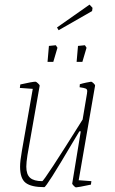

<svg xmlns="http://www.w3.org/2000/svg" viewBox="-20 -803 499 832"><path d="M321 -22 376 -18 374 -3Q317 9 309 9Q306 9 299 1.5Q292 -6 293 -8L330 -234H324L294 -184Q181 8 172 8Q116 8 91.5 -10.5Q67 -29 67 -81Q67 -105 75 -150L122 -418L66 -422L68 -437Q121 -449 134 -449Q137 -449 144.5 -442Q152 -435 152 -432L99 -131Q94 -99 94 -81Q94 -47 110.5 -32.5Q127 -18 163 -18Q171 -18 338 -285L357 -398Q358 -402 358 -408Q358 -416 352 -419Q346 -422 325 -425L326 -438Q339 -442 353.5 -445Q368 -448 375 -449Q378 -449 385 -442.5Q392 -436 392 -432ZM192 -604 222 -607 229 -596 211 -535H186ZM318 -604 348 -607 355 -596 337 -535H312ZM227 -684 368 -783 381 -769 379 -755 234 -672Z"/></svg>

Font: Grenze Thin
Style: Italic
Weight: 250
Italic angle: -10°
Designer: Renata Polastri
Foundry: Omnibus-Type
Version: Version 1.002; ttfautohint (v1.8)